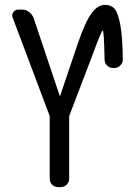

<svg xmlns="http://www.w3.org/2000/svg" viewBox="-20 -770 540 790"><path d="M183.6 -294.9 32.2 -697.3Q27.3 -709 34.7 -719.7Q42 -730.5 54.7 -730.5H72.3Q86.9 -730.5 99.6 -720.7Q112.3 -710.9 118.2 -696.3L225.6 -376Q225.6 -375 226.6 -375Q227.5 -375 227.5 -376L299.8 -589.8Q330.1 -678.7 356 -714.4Q381.8 -750 412.1 -750Q437.5 -750 451.7 -733.4Q465.8 -716.8 475.1 -667Q484.4 -617.2 485.4 -524.4Q485.4 -510.7 474.6 -500.5Q463.9 -490.2 450.2 -490.2H445.3Q430.7 -490.2 420.4 -500.5Q410.2 -510.7 410.2 -526.4Q408.2 -645.5 402.3 -644.5Q397.5 -644.5 355.5 -530.3L265.6 -294.9Q264.6 -292 264.6 -285.2V-35.2Q264.6 -20.5 254.4 -10.3Q244.1 0 228.5 0H220.7Q205.1 0 194.8 -9.8Q184.6 -19.5 184.6 -35.2V-285.2Q184.6 -292 183.6 -294.9Z"/></svg>

Font: Rounded-L Mgen+ 2m regular
Style: Regular
Weight: 400
Designer: [Source Han Sans]
Ryoko NISHIZUKA  (kana & ideographs); Paul D. Hunt (Latin, Greek & Cyrillic); Wenlong ZHANG  (bopomofo
Version: Version 1.059.20150602